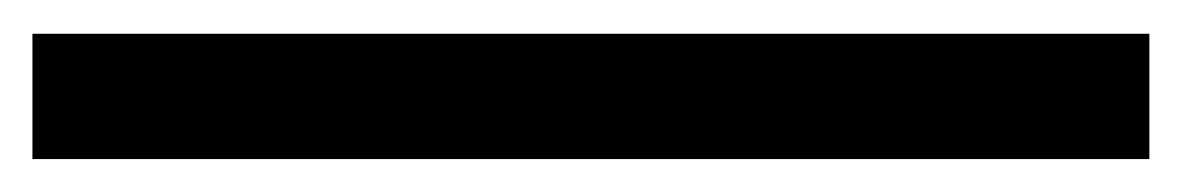

<svg xmlns="http://www.w3.org/2000/svg" viewBox="-24 66 715 116"><path d="M670.4 86.4V162.1H-4.4V86.4Z"/></svg>

Font: Basic
Style: Regular
Weight: 400
Designer: Magnus Gaarde
Foundry: Magnus Gaarde
Version: Version 1.003; ttfautohint (v1.1) -l 6 -r 16 -G 0 -x 16 -D l